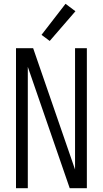

<svg xmlns="http://www.w3.org/2000/svg" viewBox="-20 -988 540 1008"><path d="M64 0V-735H92H154L374 -98V-735H436V0H408H346L126 -637V0ZM241 -773 198 -805 324 -968 376 -929Z"/></svg>

Font: Iosevka SS01 Light
Style: Regular
Weight: 300
Monospace: yes
Designer: Belleve Invis
Foundry: Belleve Invis
Version: 2.3.3; ttfautohint (v1.8.3)